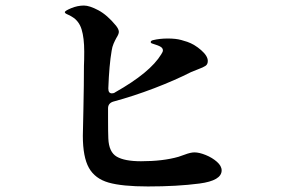

<svg xmlns="http://www.w3.org/2000/svg" viewBox="-20 -747 1040 693"><path d="M780 -132Q780 -95 699.5 -84.5Q619 -74 514 -74Q421 -74 372 -88Q323 -102 301 -141Q279 -180 279 -257Q279 -280 281 -350Q283 -444 283 -510Q284 -529 284 -561Q284 -610 274.5 -641Q265 -672 239 -687Q233 -691 223.5 -695Q214 -699 214 -703Q214 -708 237 -717.5Q260 -727 283 -727Q303 -727 335 -710Q367 -693 399 -654Q409 -641 409 -632Q409 -624 400 -610Q395 -601 390 -589.5Q385 -578 383 -564Q374 -512 371 -429V-427Q371 -410 384 -410Q391 -410 396 -414Q522 -485 562 -551Q568 -560 568 -565Q568 -573 560 -578Q552 -583 532 -589Q524 -591 524 -595Q524 -600 532 -602Q556 -608 586 -608Q615 -608 634.5 -602.5Q654 -597 656 -596Q682 -587 706 -566Q730 -545 730 -527Q730 -515 722 -509.5Q714 -504 695 -497L670 -487Q611 -457 536.5 -428.5Q462 -400 388 -380Q370 -374 370 -356V-321Q370 -268 371 -247Q373 -198 401.5 -181.5Q430 -165 489 -165Q568 -165 624 -181Q645 -188 647 -189Q668 -197 682 -197Q699 -197 722.5 -187.5Q746 -178 763 -163Q780 -148 780 -132Z"/></svg>

Font: Shippori Mincho B1
Style: Bold
Weight: 700
Designer: FONTDASU
Foundry: FONTDASU / Google Inc. / but / Adobe
Version: Version 3.110; ttfautohint (v1.8.3)